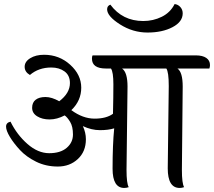

<svg xmlns="http://www.w3.org/2000/svg" viewBox="-20 -925 1059 950"><path d="M510 -879Q510 -896 526 -902Q586 -821 689 -821Q738 -821 780.5 -842Q823 -863 844 -905Q861 -903 872.5 -890Q884 -877 884 -859Q884 -817 833.5 -790.5Q783 -764 710 -764Q637 -764 573.5 -804.5Q510 -845 510 -879ZM611 -497 606 -85Q606 -17 617 1Q606 5 595 5Q537 5 537 -90Q537 -209 545 -290Q516 -281 474.5 -281Q433 -281 390 -301Q405 -269 405 -236Q405 -175 365 -138Q325 -101 266 -101Q207 -101 158.5 -125Q110 -149 79 -182.5Q48 -216 29 -247.5Q10 -279 10 -298.5Q10 -318 32 -323Q64 -258 116 -212.5Q168 -167 223.5 -167Q279 -167 310 -193.5Q341 -220 341 -259.5Q341 -299 327 -322Q313 -345 300 -354Q262 -334 225.5 -334Q189 -334 164 -349.5Q139 -365 139 -391.5Q139 -418 156.5 -431.5Q174 -445 205 -445Q236 -445 273 -424Q326 -464 326 -514Q326 -552 299.5 -571.5Q273 -591 234 -591Q171 -591 128 -554Q102 -569 102 -594.5Q102 -620 129.5 -637Q157 -654 198 -654Q273 -654 327.5 -604.5Q382 -555 382 -491Q382 -427 333 -380Q390 -338 448 -338Q506 -338 539 -362Q541 -446 541 -507.5Q541 -569 529 -586H504Q435 -586 435 -635Q435 -646 438 -651H949Q982 -651 1000.5 -638.5Q1019 -626 1019 -603Q1019 -595 1016 -586H858Q884 -568 884 -497L880 -85Q880 -17 891 1Q880 5 869 5Q810 5 810 -92L815 -499Q815 -569 803 -586H584Q611 -567 611 -497Z"/></svg>

Font: Laila
Style: Regular
Weight: 400
Designer: Hitesh Malaviya
Foundry: Indian Type Foundry
Version: Version 1.302;PS 1.0;hotconv 1.0.78;makeotf.lib2.5.61930; tt